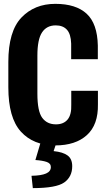

<svg xmlns="http://www.w3.org/2000/svg" viewBox="-20 -740 539 988"><path d="M22.9 -291Q22.9 -133.8 87.4 -62.7Q151.9 8.3 264.2 8.3Q368.7 8.3 427.2 -44.9Q485.8 -98.1 483.9 -203.1V-272.9H346.7V-202.1Q348.6 -149.9 327.9 -125Q307.1 -100.1 268.1 -100.1Q222.2 -100.1 197.3 -133.8Q172.4 -167.5 172.4 -257.8V-454.1Q172.4 -537.1 196.3 -573.2Q220.2 -609.4 266.6 -609.4Q304.2 -609.4 324.5 -586.9Q344.7 -564.5 346.2 -515.6V-435.5H483.4V-505.4Q481 -618.7 425.8 -669.4Q370.6 -720.2 264.6 -720.2Q157.7 -720.2 90.3 -649.7Q22.9 -579.1 22.9 -420.9ZM189.5 -8.8 162.1 83.5Q198.7 85.9 220.2 93.3Q241.7 100.6 241.7 119.6Q241.7 142.1 217 152.8Q192.4 163.6 142.1 164.6L148.9 228Q269 228 310.3 199Q351.6 169.9 351.6 115.2Q351.6 77.6 327.9 60.1Q304.2 42.5 255.9 37.6L271.5 -8.8Z"/></svg>

Font: Roboto Flex Super Cond Bold
Style: Regular
Weight: 700
Width: 3
Designer: Berlow after Robertson
Foundry: Google
Version: Version 3.000